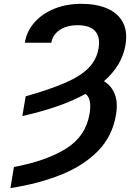

<svg xmlns="http://www.w3.org/2000/svg" viewBox="-20 -757 697 990"><path d="M95.2 -158.7 112.3 -260.3Q236.8 -295.4 316.4 -330.1Q396 -364.7 437.3 -407.2Q478.5 -449.7 488.3 -508.3Q498 -567.4 470 -597.2Q441.9 -627 380.9 -627Q323.7 -627 287.4 -602.1Q251 -577.1 244.6 -536.6H107.9Q117.7 -596.7 158 -641.8Q198.2 -687 260.7 -712.2Q323.2 -737.3 399.4 -737.3Q477.1 -737.3 532.5 -713.4Q587.9 -689.5 613.3 -642.3Q638.7 -595.2 627 -524.9Q609.4 -419.4 516.1 -338.4Q555.2 -314.5 572 -271Q588.9 -227.5 578.1 -165.5Q560.1 -55.7 486.1 20.5Q412.1 96.7 295.7 143.6Q179.2 190.4 33.7 212.9L51.8 104Q219.2 72.8 321 9Q422.9 -54.7 441.9 -170.9Q454.6 -248.5 420.9 -272.9Q357.4 -237.8 275.6 -209.2Q193.8 -180.7 95.2 -158.7Z"/></svg>

Font: Inter Semi Bold
Style: Italic
Weight: 600
Italic angle: -9.39999°
Designer: Rasmus Andersson
Foundry: rsms
Version: Version 4.000;git-3c8e0fc